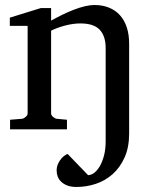

<svg xmlns="http://www.w3.org/2000/svg" viewBox="-20 -514 607 763"><path d="M493.2 16.1Q493.2 71.8 475.1 111.8Q457 151.9 427.7 178Q398.4 204.1 360.8 216.6Q323.2 229 284.2 229Q262.2 229 247.3 223.1Q232.4 217.3 222.9 208Q213.4 198.7 209.2 187.3Q205.1 175.8 205.1 164.1Q205.1 148.9 210.9 136.5Q216.8 124 224.1 115.7Q231.4 107.4 238.8 102.8Q246.1 98.1 249 98.1L330.1 182.1Q341.8 182.1 354 173.1Q366.2 164.1 376.5 146.7Q386.7 129.4 393.3 104.2Q399.9 79.1 399.9 46.9V-323.2Q399.9 -370.6 376.2 -395.8Q352.5 -420.9 299.8 -420.9Q271.5 -420.9 240 -412.8Q208.5 -404.8 183.1 -392.1V-63Q183.1 -56.2 190.7 -49.6Q198.2 -43 205.1 -42L246.1 -38.1V0H20V-38.1L67.9 -42Q74.7 -43 82.3 -49.6Q89.8 -56.2 89.8 -63V-411.1H19V-443.8L142.1 -481.9H183.1V-432.1Q204.1 -443.8 227.1 -455.1Q250 -466.3 272.7 -475.1Q295.4 -483.9 316.7 -489Q337.9 -494.1 355 -494.1Q387.7 -494.1 413.3 -483.6Q439 -473.1 456.8 -453.4Q474.6 -433.6 483.9 -405Q493.2 -376.5 493.2 -339.8Z"/></svg>

Font: Charis SIL Am
Style: Regular
Weight: 400
Foundry: SIL International
Version: Version 5.000